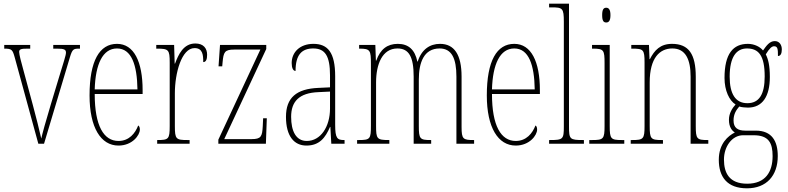

<svg xmlns="http://www.w3.org/2000/svg" viewBox="-20 -780 4279 1042"><path d="M60 -468 188 0H219L359 -468C373 -515 379 -516 412 -516H414V-536H269V-516H289C329 -516 338 -511 338 -494C338 -480 324 -439 301 -363L256 -214C227 -118 210 -55 204 -28C195 -68 174 -153 158 -211L105 -407C96 -439 84 -484 84 -498C84 -513 94 -516 130 -516H144V-536H3V-516C44 -516 48 -511 60 -468Z M623 10C698 10 739 -46 739 -77C739 -90 735 -96 730 -99C714 -57 681 -15 623 -15C543 -15 494 -97 494 -270H754V-291C754 -445 707 -542 615 -542C520 -542 466 -450 466 -262C466 -88 527 10 623 10ZM726 -295H494C498 -431 537 -517 615 -517C694 -517 724 -427 726 -295Z M833 0H1009V-20H998C935 -20 929 -25 929 -96V-274C929 -382 965 -519 1036 -519C1081 -519 1083 -480 1083 -443C1099 -443 1104 -460 1104 -483C1104 -517 1085 -544 1040 -544C975 -544 948 -483 930 -435H928L925 -536H828V-516H831C895 -516 901 -511 901 -440V-96C901 -25 895 -20 834 -20H833Z M1165 0H1423L1428 -138H1408L1406 -95C1403 -39 1397 -25 1345 -25H1197L1425 -514V-536H1174L1166 -420H1186L1188 -442C1193 -497 1199 -511 1251 -511H1393L1165 -22Z M1643 10C1714 10 1746 -33 1771 -91H1773L1778 0H1850V-20H1848C1810 -20 1799 -29 1799 -103V-366C1799 -495 1759 -542 1681 -542C1607 -542 1563 -496 1563 -438C1563 -411 1571 -395 1584 -395C1584 -482 1617 -517 1680 -517C1744 -517 1771 -477 1771 -371V-306L1708 -303C1589 -298 1532 -250 1532 -146C1532 -41 1576 10 1643 10ZM1645 -15C1586 -15 1560 -69 1560 -146C1560 -228 1602 -276 1709 -280L1771 -283V-191C1771 -92 1720 -15 1645 -15Z M1918 0H2093V-20H2091C2025 -20 2021 -26 2021 -98V-333C2021 -430 2054 -517 2137 -517C2199 -517 2225 -472 2225 -364V0H2320V-20H2317C2259 -20 2253 -26 2253 -96V-348C2253 -440 2280 -517 2366 -517C2432 -517 2457 -462 2457 -364V0H2553V-20H2551C2493 -20 2485 -25 2485 -91V-364C2485 -484 2445 -542 2368 -542C2313 -542 2268 -512 2247 -446H2245C2232 -509 2198 -542 2139 -542C2082 -542 2044 -513 2022 -451H2020L2017 -536H1929V-516H1931C1990 -516 1993 -507 1993 -432V-98C1993 -26 1989 -20 1927 -20H1918Z M2779 10C2854 10 2895 -46 2895 -77C2895 -90 2891 -96 2886 -99C2870 -57 2837 -15 2779 -15C2699 -15 2650 -97 2650 -270H2910V-291C2910 -445 2863 -542 2771 -542C2676 -542 2622 -450 2622 -262C2622 -88 2683 10 2779 10ZM2882 -295H2650C2654 -431 2693 -517 2771 -517C2850 -517 2880 -427 2882 -295Z M2960 0H3149V-20H3145C3072 -20 3068 -24 3068 -94V-760H2960V-740H2973C3033 -740 3040 -736 3040 -662V-94C3040 -24 3036 -20 2963 -20H2960Z M3270 -658C3283 -658 3293 -666 3293 -698C3293 -729 3283 -738 3270 -738C3256 -738 3248 -729 3248 -698C3248 -666 3256 -658 3270 -658ZM3178 0H3368V-20H3355C3295 -20 3289 -26 3289 -96V-536H3193V-516H3199C3257 -516 3261 -508 3261 -437V-96C3261 -26 3255 -20 3194 -20H3178Z M3403 0H3578V-20H3572C3512 -20 3506 -26 3506 -96V-333C3506 -467 3561 -517 3629 -517C3701 -517 3728 -457 3728 -364V0H3824V-20H3820C3762 -20 3756 -26 3756 -96V-363C3756 -486 3718 -542 3627 -542C3564 -542 3532 -508 3507 -459H3505L3502 -536H3406V-516H3411C3472 -516 3478 -511 3478 -441V-96C3478 -26 3472 -20 3411 -20H3403Z M4034 242C4140 242 4201 173 4201 67C4201 -13 4170 -71 4082 -71H4025C3984 -71 3961 -86 3961 -126C3961 -162 3976 -183 3992 -202C4003 -198 4025 -196 4039 -196C4118 -196 4158 -257 4158 -362C4158 -426 4149 -459 4136 -485C4156 -518 4169 -529 4181 -529C4201 -529 4202 -513 4202 -476C4216 -476 4223 -489 4223 -512C4223 -536 4210 -557 4185 -557C4156 -557 4139 -531 4121 -506C4106 -525 4075 -542 4039 -542C3959 -542 3912 -489 3912 -357C3912 -288 3938 -234 3972 -213C3954 -193 3936 -165 3936 -130C3936 -91 3952 -71 3968 -61C3932 -43 3881 -1 3881 87C3881 180 3926 242 4034 242ZM4036 -220C3971 -220 3940 -271 3940 -364C3940 -472 3977 -517 4034 -517C4097 -517 4130 -479 4130 -365C4130 -268 4100 -220 4036 -220ZM4035 217C3937 217 3909 158 3909 86C3909 15 3953 -46 4013 -46H4070C4152 -46 4173 -4 4173 67C4173 153 4134 217 4035 217Z"/></svg>

Font: Noto Serif Devanagari ExtraCondensed Thin
Style: Regular
Weight: 100
Width: 2
Designer: Universal Thirst, Indian Type Foundry and the Monotype Design Team
Foundry: Monotype Imaging Inc.
Version: Version 2.004